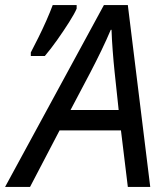

<svg xmlns="http://www.w3.org/2000/svg" viewBox="-77 -734 659 754"><path d="M-57 0 331 -714H425L513 0H425L398 -222H157L41 0ZM200 -302H389L373 -452Q369 -490 365.5 -536Q362 -582 361 -617H358Q342 -579 321 -535.5Q300 -492 277 -448ZM44 -514V-528Q57 -553 73.5 -586Q90 -619 105 -653Q120 -687 130 -714H224V-700Q216 -681 194.5 -647Q173 -613 147.5 -577Q122 -541 99 -514Z"/></svg>

Font: Manna Sans
Style: Italic
Weight: 400
Italic angle: -12°
Designer: Monotype Design Team
Foundry: Monotype Imaging Inc.
Version: Version 2.001.1; ttfautohint (v1.8.2)